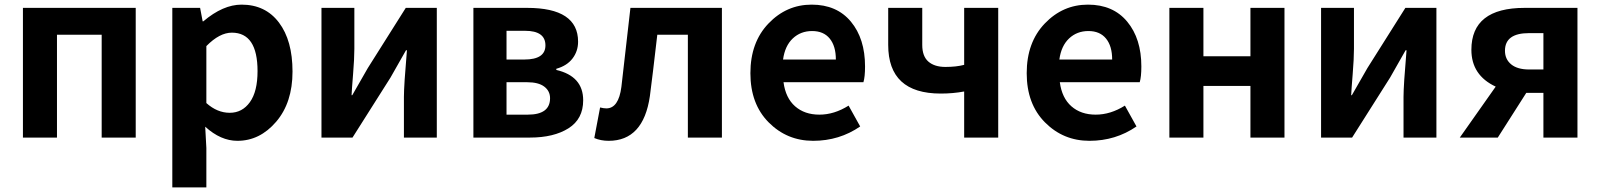

<svg xmlns="http://www.w3.org/2000/svg" viewBox="-20 -594 6909 829"><path d="M79 0V-560H566V0H419V-444H226V0Z M724 215V-560H844L855 -502H858Q943 -574 1023 -574Q1126 -574 1184.5 -496.5Q1243 -419 1243 -285Q1243 -151 1172.5 -68.5Q1102 14 1005 14Q933 14 866 -47L871 45V215ZM1092 -287Q1092 -453 981 -453Q928 -453 871 -395V-149Q918 -107 972 -107Q1026 -107 1059 -153Q1092 -199 1092 -287Z M1368 0V-560H1510V-383Q1510 -341 1504.5 -274Q1499 -207 1498 -183H1501Q1565 -294 1568 -300L1732 -560H1866V0H1724V-176Q1724 -225 1737 -377H1733Q1683 -290 1666 -259L1502 0Z M2024 0V-560H2256Q2476 -560 2476 -414Q2476 -373 2452 -341.5Q2428 -310 2382 -297V-292Q2498 -265 2498 -161Q2498 -80 2434.5 -40Q2371 0 2268 0ZM2167 -337H2244Q2335 -337 2335 -398Q2335 -461 2247 -461H2167ZM2167 -99H2259Q2355 -99 2355 -170Q2355 -201 2330 -220Q2305 -239 2256 -239H2167Z M2608 14Q2574 14 2546 2L2571 -130Q2587 -126 2598 -126Q2651 -126 2663 -219Q2664 -231 2702 -560H3097V0H2950V-444H2818Q2797 -262 2786 -179Q2758 14 2608 14Z M3694 -48Q3604 14 3491 14Q3378 14 3299 -65.5Q3220 -145 3220 -278Q3220 -411 3298 -492.5Q3376 -574 3484.5 -574Q3593 -574 3654 -500.5Q3715 -427 3715 -307Q3715 -262 3708 -239H3363Q3372 -171 3413 -135Q3454 -99 3518 -99Q3582 -99 3644 -138ZM3361 -337H3589Q3589 -395 3562.5 -427.5Q3536 -460 3486.5 -460Q3437 -460 3403 -428Q3369 -396 3361 -337Z M4143 0V-199Q4095 -190 4042 -190Q3815 -190 3815 -400V-560H3962V-400Q3962 -351 3988.5 -328Q4015 -305 4062 -305Q4109 -305 4143 -314V-560H4290V0Z M4887 -48Q4797 14 4684 14Q4571 14 4492 -65.5Q4413 -145 4413 -278Q4413 -411 4491 -492.5Q4569 -574 4677.5 -574Q4786 -574 4847 -500.5Q4908 -427 4908 -307Q4908 -262 4901 -239H4556Q4565 -171 4606 -135Q4647 -99 4711 -99Q4775 -99 4837 -138ZM4554 -337H4782Q4782 -395 4755.5 -427.5Q4729 -460 4679.5 -460Q4630 -460 4596 -428Q4562 -396 4554 -337Z M5029 0V-560H5176V-351H5379V-560H5526V0H5379V-223H5176V0Z M5684 0V-560H5826V-383Q5826 -341 5820.5 -274Q5815 -207 5814 -183H5817Q5881 -294 5884 -300L6048 -560H6182V0H6040V-176Q6040 -225 6053 -377H6049Q5999 -290 5982 -259L5818 0Z M6644 0V-193H6570L6447 0H6283L6438 -220Q6333 -269 6333 -379Q6333 -560 6563 -560H6791V0ZM6582 -294H6644V-451H6582Q6478 -451 6478 -375Q6478 -338 6505 -316Q6532 -294 6582 -294Z"/></svg>

Font: Swei Fan Sans CJK TC
Style: Bold
Weight: 700
Version: Version 2.130